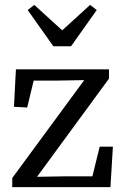

<svg xmlns="http://www.w3.org/2000/svg" viewBox="-20 -764 507 784"><path d="M30 0V-37L338 -456L337 -425L330 -437L219 -435H87L125 -466L91 -325L37 -328L45 -481H425V-443L118 -24L127 -64V-42L246 -44H387L350 -14L387 -165H441L431 0ZM120 -744 277 -601H191L348 -744L375 -723L270 -575H198L93 -723Z"/></svg>

Font: Source Serif 4 18pt
Style: Regular
Weight: 400
Designer: Frank Grießhammer
Foundry: Adobe Systems Incorporated
Version: Version 4.004;hotconv 1.0.116;makeotfexe 2.5.65601